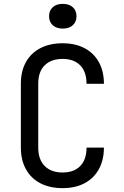

<svg xmlns="http://www.w3.org/2000/svg" viewBox="-20 -964 640 994"><path d="M304 10Q238 10 189.5 -15Q141 -40 114.5 -87.5Q88 -135 88 -200V-530Q88 -596 114.5 -643Q141 -690 189.5 -715Q238 -740 304 -740Q370 -740 418 -714.5Q466 -689 492 -642Q518 -595 518 -530H428Q428 -592 395.5 -625.5Q363 -659 304 -659Q245 -659 211.5 -626Q178 -593 178 -531V-200Q178 -138 211.5 -104.5Q245 -71 304 -71Q363 -71 395.5 -104.5Q428 -138 428 -200H518Q518 -136 492 -88.5Q466 -41 418 -15.5Q370 10 304 10ZM305 -816Q272 -816 253 -833.5Q234 -851 234 -880Q234 -909 253 -926.5Q272 -944 305 -944Q338 -944 357 -926.5Q376 -909 376 -880Q376 -851 357 -833.5Q338 -816 305 -816Z"/></svg>

Font: JetBrains Mono Zero
Style: Regular-Zero
Weight: 400
Designer: Philipp Nurullin, Konstantin Bulenkov
Foundry: JetBrains
Version: Version 2.211